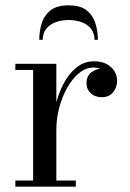

<svg xmlns="http://www.w3.org/2000/svg" viewBox="-20 -699 486 719"><path d="M177.5 -213Q177.5 -256.5 187.5 -301.2Q197.5 -346 217.2 -384.2Q237 -422.5 266 -446Q295 -469.5 332.5 -469.5Q360.5 -469.5 379.8 -459Q399 -448.5 408.8 -432Q418.5 -415.5 418.5 -396.5Q418.5 -371 403.2 -353Q388 -335 361.5 -335Q335.5 -335 319.8 -349.8Q304 -364.5 304 -387Q304 -414.5 322.2 -428.2Q340.5 -442 362 -442Q377 -442 389.8 -436.2Q402.5 -430.5 410 -420Q417.5 -409.5 417.5 -396.5H394.5Q394.5 -410.5 385.5 -421.8Q376.5 -433 361.8 -439.5Q347 -446 330.5 -446Q302 -446 276.8 -425.8Q251.5 -405.5 232.2 -371.5Q213 -337.5 202 -296.5Q191 -255.5 191 -213ZM191 -460V-23H264V0H37.5V-23H104V-437H37.5V-460ZM127 -550Q127 -580.5 135.8 -610.2Q144.5 -640 168.2 -659.5Q192 -679 237 -679Q282 -679 305.5 -659.5Q329 -640 337.8 -610.2Q346.5 -580.5 346.5 -550H334Q334 -574.5 321 -591Q308 -607.5 286 -615.8Q264 -624 237 -624Q210.5 -624 188.2 -615.8Q166 -607.5 153 -591Q140 -574.5 140 -550Z"/></svg>

Font: BodoniModa 10 Custom
Style: Regular
Weight: 400
Designer: Owen Earl
Foundry: indestructible type
Version: Version 2.005